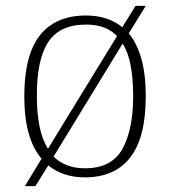

<svg xmlns="http://www.w3.org/2000/svg" viewBox="-20 -596 581 656"><path d="M122 -54Q93 -87 78 -140.5Q63 -194 63 -267Q63 -408 116.5 -475.5Q170 -543 274 -543Q349 -543 398 -503L443 -576H478L420 -482Q448 -448 463 -395Q478 -342 478 -267Q478 -126 425 -58Q372 10 270 10Q232 10 200.5 -0.5Q169 -11 145 -31L101 40H65ZM270 -21Q362 -21 398.5 -87.5Q435 -154 435 -267Q435 -327 426.5 -372Q418 -417 399 -447L163 -61Q182 -42 209 -31.5Q236 -21 270 -21ZM380 -473Q360 -493 334 -502.5Q308 -512 274 -512Q183 -512 144 -451Q105 -390 106 -267Q106 -210 115 -164.5Q124 -119 144 -88Z"/></svg>

Font: Noto Serif Hentaigana ExtraLight
Style: Regular
Weight: 200
Designer: Kazuhiro Yamada
Foundry: nipponia
Version: Version 1.000